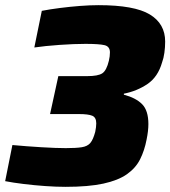

<svg xmlns="http://www.w3.org/2000/svg" viewBox="-24 -716 660 744"><path d="M230 8Q194 8 151.5 5Q109 2 68 -3Q27 -8 -4 -14L24 -154Q78 -149 136 -145.5Q194 -142 231 -142Q271 -142 293 -145.5Q315 -149 326 -162Q337 -175 345 -205Q347 -215 348 -223Q349 -231 349 -238Q349 -261 333.5 -267.5Q318 -274 282 -274H170L202 -421H314Q356 -421 372.5 -432Q389 -443 398 -481Q400 -490 401 -497.5Q402 -505 402 -513Q402 -536 381 -541Q360 -546 307 -546Q263 -546 206.5 -542Q150 -538 109 -532L138 -674Q169 -680 208 -685Q247 -690 286 -693Q325 -696 358 -696Q497 -696 556.5 -660Q616 -624 616 -555Q616 -533 613 -511.5Q610 -490 604 -474Q588 -418 547.5 -390.5Q507 -363 456 -353V-349Q502 -337 526.5 -312.5Q551 -288 551 -235Q551 -209 544 -175Q536 -133 519 -99Q502 -65 468 -41Q434 -17 376.5 -4.5Q319 8 230 8Z"/></svg>

Font: Saira ExtraBold
Style: Italic
Weight: 800
Italic angle: -12°
Designer: Hector Gatti with collaboration of the Omnibus-Type team
Foundry: Omnibus-Type
Version: Version 1.100; ttfautohint (v1.8.3)